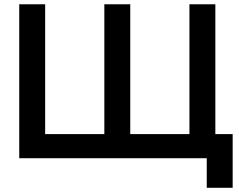

<svg xmlns="http://www.w3.org/2000/svg" viewBox="-20 -740 1118 898"><path d="M947 138.3V0H891V-112.8H986.3H1068.2V138.3ZM70 -720H191.2V-112.8H468V-720H589.2V-112.8H866V-720H987.2V0H70Z"/></svg>

Font: Vela Sans GX ExtLt
Style: Regular
Weight: 200
Designer: Principal design: Mikhail Sharanda - project Manrope.
Design modification: Ravid Balaliev
Foundry: Mikhail Sharanda
Version: Version 1.001